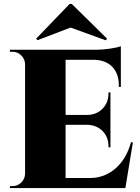

<svg xmlns="http://www.w3.org/2000/svg" viewBox="-20 -952 707 972"><path d="M332 -931.6 163.1 -756.3 169.9 -748.5 337.4 -812.5 515.1 -748 522 -756.3 343.8 -931.6ZM643.1 -231.4H652.8L614.7 0H29.8L30.3 -9.8H43Q69.3 -9.8 87.9 -28.3Q106.4 -46.9 106.9 -72.8V-627.4Q106 -653.3 87.6 -671.6Q69.3 -689.9 43 -689.9H30.3L29.8 -700.2H472.7Q503.9 -700.7 540.5 -706.3Q577.1 -711.9 591.8 -718.3V-511.7L581.5 -512.2V-520Q581.5 -579.1 548.8 -613.3Q516.1 -647.5 457 -649.4H312V-370.1H420.9Q468.3 -370.6 498.8 -401.4Q529.3 -432.1 529.3 -479.5V-484.4H539.1V-206.1H529.3V-210.9Q529.3 -257.8 499.5 -288.3Q469.7 -318.8 422.4 -320.3H312V-50.8H435.5Q508.3 -50.8 564 -98.6Q619.6 -146.5 643.1 -231.4Z"/></svg>

Font: Cinzel Black
Style: Regular
Weight: 900
Designer: Natanael Gama
Version: Version 1.001;PS 001.001;hotconv 1.0.56;makeotf.lib2.0.21325